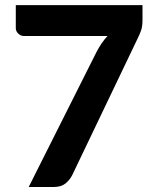

<svg xmlns="http://www.w3.org/2000/svg" viewBox="-20 -746 620 766"><path d="M548.5 -725.5V-666.5Q548.5 -640.5 542.8 -624.5Q537 -608.5 531.5 -597.5L267.5 -46Q257.5 -27 240.5 -13.5Q223.5 0 194.5 0H94.5L365 -538.5Q375 -557.5 385.5 -573Q396 -588.5 409 -602.5H74.5Q62.5 -602.5 52.8 -612Q43 -621.5 43 -633.5V-725.5Z"/></svg>

Font: Lato 2
Style: Regular
Weight: 800
Designer: Lukasz Dziedzic with Adam Twardoch and Botio Nikoltchev
Foundry: tyPoland Lukasz Dziedzic
Version: Version 2.015; 2015-08-06; http://www.latofonts.com/